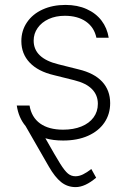

<svg xmlns="http://www.w3.org/2000/svg" viewBox="-20 -558 508 777"><path d="M242.2 -494.1Q205.6 -494.1 177 -481Q148.4 -467.8 132.3 -444.8Q116.2 -421.9 116.2 -393.6Q116.2 -322.3 215.8 -297.9L297.9 -277.3Q361.3 -262.2 393.6 -227.3Q425.8 -192.4 425.8 -140.6Q425.8 -96.2 402.6 -62Q379.4 -27.8 336.4 -8.5Q293.5 10.7 235.4 10.7Q194.8 10.7 163.6 1.5Q205.6 75.7 223.6 104.5Q241.7 133.3 254.9 144.3Q268.1 155.3 285.2 155.3Q300.3 155.3 315.9 147.7Q331.5 140.1 349.6 126L369.1 161.1Q324.2 199.2 286.1 199.2Q252.9 199.2 227.5 179Q202.1 158.7 177.7 116.2L83.5 -47.9Q55.2 -81.5 47.9 -130.9H99.6Q107.4 -83.5 142.3 -58.3Q177.2 -33.2 235.4 -33.2Q277.3 -33.2 309.3 -46.1Q341.3 -59.1 358.6 -82.8Q376 -106.4 376 -137.7Q376 -173.3 352.1 -197.5Q328.1 -221.7 280.3 -233.4L198.2 -253.9Q133.8 -269 100.1 -304.7Q66.4 -340.3 66.4 -391.6Q66.4 -434.1 89.1 -467.5Q111.8 -501 152.3 -519.5Q192.9 -538.1 245.1 -538.1Q293.5 -538.1 330.8 -521.2Q368.2 -504.4 390.9 -474.6Q413.6 -444.8 419.9 -405.3H370.1Q361.3 -447.3 327.9 -470.7Q294.4 -494.1 242.2 -494.1Z"/></svg>

Font: Pretendard ExtraLight
Style: Regular
Weight: 200
Designer: Base glyphs from Inter by Rasmus Andersson; Hangeul glyphs from Noto Sans CJK(Source Han Sans) by Jang Soo-young and Kan
Foundry: Kil Hyung-jin
Version: Version 1.309